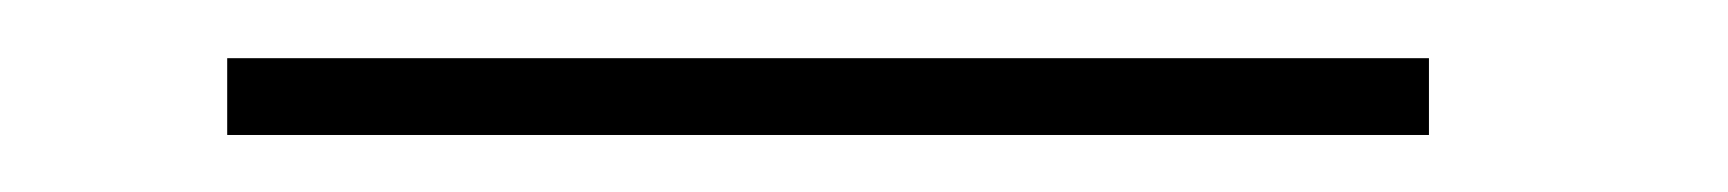

<svg xmlns="http://www.w3.org/2000/svg" viewBox="-20 -20 594 66"><path d="M58.1 26.4V0H471.2V26.4Z"/></svg>

Font: Roboto Slab LO Thin
Style: Regular
Weight: 250
Designer: Google
Version: Version 2.00;September 28, 2018;FontCreator 11.5.0.2427 64-b